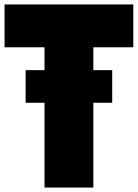

<svg xmlns="http://www.w3.org/2000/svg" viewBox="-26 -845 620 865"><path d="M174.5 0H394.5V-382H479.5V-529H394.5V-632H574.5V-825H-5.5V-632H174.5V-529H89.5V-382H174.5Z"/></svg>

Font: Spartan Black
Style: Regular
Weight: 900
Designer: Matt Bailey, Mirko Velimirovic
Foundry: Matt Bailey
Version: Version 1.003; ttfautohint (v1.8.3)